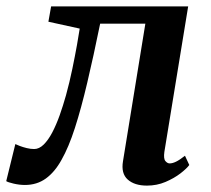

<svg xmlns="http://www.w3.org/2000/svg" viewBox="-50 -571 660 601"><path d="M464.5 -95.5Q461.5 -74 467.8 -66.8Q474 -59.5 481 -59.5Q490 -59.5 501.2 -65Q512.5 -70.5 529 -83.5L542.5 -54.5Q534.5 -43.5 514.8 -28.2Q495 -13 468 -1.5Q441 10 410 10Q371 10 349.8 -9Q328.5 -28 335 -66.5L405 -497H263.5Q242.5 -394 223.2 -312.5Q204 -231 184.5 -170.5Q165 -110 142.5 -70.5Q121.5 -32.5 93.5 -12.2Q65.5 8 28 8Q11 8 -7.2 3.8Q-25.5 -0.5 -30.5 -4L-2 -120Q2 -118 11.8 -114.2Q21.5 -110.5 33.5 -107.5Q45.5 -104.5 57 -104.5Q72.5 -104.5 86.8 -118.5Q101 -132.5 113.5 -156.2Q126 -180 136.8 -210.2Q147.5 -240.5 156.5 -272.5Q168 -314.5 176.5 -355.8Q185 -397 191 -430.5Q197 -464 199.5 -481.5L101.5 -503L110 -551H539Z"/></svg>

Font: Merriweather 28pt SemiBold
Style: Italic
Weight: 600
Italic angle: -7.8°
Version: Version 2.101